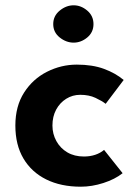

<svg xmlns="http://www.w3.org/2000/svg" viewBox="-20 -693 519 725"><path d="M443 -39Q414 -16 370.5 -2Q327 12 285 12Q210 12 154.5 -15.5Q99 -43 68.5 -94.5Q38 -146 38 -219Q38 -292 71 -343.5Q104 -395 157.5 -422Q211 -449 270 -449Q329 -449 372.5 -433Q416 -417 447 -391L379 -301Q365 -312 340.5 -323.5Q316 -335 283 -335Q254 -335 230 -320Q206 -305 192 -279Q178 -253 178 -219Q178 -187 193 -160Q208 -133 234.5 -117.5Q261 -102 297 -102Q320 -102 339.5 -108.5Q359 -115 373 -127ZM181 -602Q181 -633 205.5 -653Q230 -673 258 -673Q286 -673 309.5 -653Q333 -633 333 -602Q333 -571 309.5 -551.5Q286 -532 258 -532Q230 -532 205.5 -551.5Q181 -571 181 -602Z"/></svg>

Font: Reem Kufi Fun
Style: Bold
Weight: 700
Designer: Khaled Hosny
Version: Version 1.005